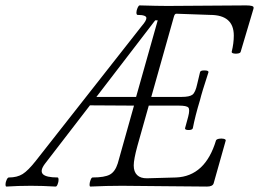

<svg xmlns="http://www.w3.org/2000/svg" viewBox="-88 -688 959 711"><path d="M-64.9 2.9Q-67.9 1.5 -67.6 -5.9Q-67.4 -13.2 -63.5 -22Q-59.6 -30.8 -55.2 -30.8Q-24.4 -30.8 -4.2 -43.5Q16.1 -56.2 44.9 -92.8L437 -591.8Q454.1 -611.3 454.1 -621.1Q454.1 -632.8 420.9 -632.8Q417 -634.3 417.2 -642.1Q417.5 -649.9 421.4 -658.9Q425.3 -668 429.2 -668Q497.6 -666 532.2 -666Q581.1 -666 677.7 -667Q774.4 -668 823.2 -668Q851.1 -668 851.1 -660.2Q851.1 -655.8 850.1 -653.8L803.2 -496.1Q802.2 -491.7 793.7 -490Q785.2 -488.3 777.3 -490Q769.5 -491.7 770 -496.1Q777.8 -527.8 777.8 -556.2Q777.8 -632.8 689.9 -632.8L564.9 -637.2Q559.1 -637.2 556.2 -627L472.2 -329.1H584Q614.3 -329.1 625 -337.6Q635.7 -346.2 642.1 -376L652.8 -420.9Q654.3 -427.7 670.4 -427.2Q684.6 -426.8 684.1 -420.9Q658.7 -343.3 652.8 -317.9Q634.8 -258.8 626 -212.9Q623.5 -206.1 608.9 -206.5Q596.7 -207 597.2 -212.9L608.9 -255.9Q615.7 -282.2 609.6 -289.6Q603.5 -296.9 574.2 -296.9H462.9L420.9 -147.9Q407.2 -97.7 407.2 -75.2Q407.2 -51.8 419.9 -39.6Q432.6 -27.3 457 -27.8L564 -30.8Q671.9 -35.2 711.9 -168Q713.9 -172.4 722.7 -174.1Q731.4 -175.8 739.7 -174.1Q748 -172.4 748 -168L703.1 -8.8Q699.2 2.9 678.2 2.9Q625 2.9 520.3 1.5Q415.5 0 363.8 0Q306.2 0 246.1 2.9Q243.2 1.5 243.7 -5.9Q244.1 -13.2 247.6 -22Q251 -30.8 254.9 -30.8Q299.3 -30.8 318.8 -41.5Q338.4 -52.2 348.1 -83L408.2 -296.9L245.1 -297.9L78.1 -81.1Q59.1 -55.7 70.8 -43.2Q82.5 -30.8 126 -30.8Q128.9 -29.3 128.9 -22Q128.9 -14.6 125.5 -5.9Q122.1 2.9 118.2 2.9Q69.8 0 26.9 0Q-20.5 0 -64.9 2.9ZM496.1 -612.8H486.8L269 -329.1H416Z"/></svg>

Font: Junicode SmCond Light
Style: Italic
Weight: 300
Width: 4
Italic angle: -11°
Designer: Peter S. Baker
Version: Version 2.206